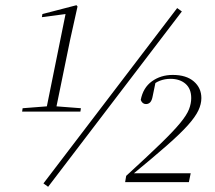

<svg xmlns="http://www.w3.org/2000/svg" viewBox="-20 -700 828 738"><path d="M65 -271 67 -284 170 -292H187L291 -284L289 -271ZM156 -271 235 -661 247 -648 141 -634 143 -646 274 -680 278 -675 250 -549 193 -271ZM165 18 147 5 661 -669 679 -656ZM461 0 465 -24Q547 -99 597 -147.5Q647 -196 672.5 -227Q698 -258 706.5 -280Q715 -302 715 -323Q715 -359 693 -378Q671 -397 635 -397Q614 -397 594 -389.5Q574 -382 557 -363L579 -389L567 -331Q564 -314 557.5 -307Q551 -300 541 -300Q534 -300 529 -304Q524 -308 521 -316Q530 -363 564 -387.5Q598 -412 644 -412Q696 -412 725 -387Q754 -362 754 -323Q754 -300 742.5 -275.5Q731 -251 702.5 -219Q674 -187 621 -140.5Q568 -94 484 -25L487 -34H713L706 0Z"/></svg>

Font: Source Serif 4 48pt Light
Style: Italic
Weight: 300
Italic angle: -12°
Designer: Frank Grießhammer
Foundry: Adobe Systems Incorporated
Version: Version 4.004;hotconv 1.0.116;makeotfexe 2.5.65601